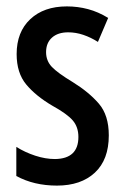

<svg xmlns="http://www.w3.org/2000/svg" viewBox="-20 -570 389 600"><path d="M158 10Q86 10 31 -20V-111Q58 -94 90 -83.5Q122 -73 152 -73Q225 -74 225 -142Q225 -173 207.5 -193.5Q190 -214 143 -240Q92 -270 62 -306Q32 -342 32 -401Q32 -470 74.5 -510Q117 -550 189 -550Q223 -550 255 -541.5Q287 -533 318 -514L286 -439Q264 -453 240.5 -461Q217 -469 193 -469Q161 -469 142.5 -452.5Q124 -436 124 -407Q124 -380 142 -361Q160 -342 208 -313Q258 -282 289 -246Q320 -210 320 -147Q320 -71 276.5 -30.5Q233 10 158 10Z"/></svg>

Font: Noto Sans ExtraCondensed Medium
Style: Regular
Weight: 500
Width: 2
Designer: Monotype Design Team
Foundry: Monotype Imaging Inc.
Version: Version 2.013; ttfautohint (v1.8.4.7-5d5b)